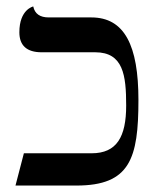

<svg xmlns="http://www.w3.org/2000/svg" viewBox="-20 -575 503 595"><path d="M371 -248C371 -151 342 -100 264 -100H54L28 0H217C383 0 409 -84 409 -265C409 -434 366 -521 263 -521H131C104 -521 88 -532 83 -555C83 -555 40 -546 40 -475C40 -434 63 -413 109 -413H275C362 -413 371 -342 371 -248Z"/></svg>

Font: Libertinus Sans
Style: Bold
Weight: 700
Designer: Philipp H. Poll, Khaled Hosny
Foundry: Caleb Maclennan
Version: Version 7.050;RELEASE